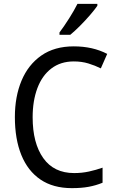

<svg xmlns="http://www.w3.org/2000/svg" viewBox="-20 -964 604 994"><path d="M362 -646Q294 -646 246 -609.5Q198 -573 173.5 -507.5Q149 -442 149 -357Q149 -223 204 -145.5Q259 -68 364 -68Q404 -68 440.5 -76Q477 -84 511 -96V-18Q477 -4 439.5 3Q402 10 352 10Q255 10 189.5 -34.5Q124 -79 90.5 -161.5Q57 -244 57 -358Q57 -464 91.5 -546.5Q126 -629 194 -676.5Q262 -724 362 -724Q460 -724 535 -685L502 -610Q472 -625 437.5 -635.5Q403 -646 362 -646ZM484 -934Q471 -915 446.5 -886.5Q422 -858 394 -830Q366 -802 344 -784H288V-796Q312 -828 338 -869Q364 -910 381 -944H484Z"/></svg>

Font: Noto Sans Telugu SemiCondensed
Style: Regular
Weight: 400
Width: 4
Designer: Jelle Bosma - Monotype Design Team
Foundry: Monotype Imaging Inc.
Version: Version 2.005; ttfautohint (v1.8.4.7-5d5b)